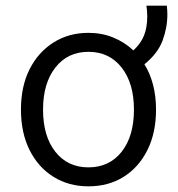

<svg xmlns="http://www.w3.org/2000/svg" viewBox="-20 -646 629 678"><path d="M292 12Q223 12 169 -21.5Q115 -55 84.5 -116Q54 -177 54 -259Q54 -341 84.5 -401.5Q115 -462 169 -496Q223 -530 292 -530Q340 -530 380 -513.5Q420 -497 451 -468Q477 -492 488.5 -520.5Q500 -549 500 -589Q500 -598 499 -610Q498 -622 497 -626H569Q570 -619 570.5 -610Q571 -601 571 -595Q571 -548 554 -502.5Q537 -457 490 -419Q510 -387 520.5 -346.5Q531 -306 531 -259Q531 -177 500.5 -116Q470 -55 416.5 -21.5Q363 12 292 12ZM292 -55Q366 -55 409.5 -110Q453 -165 453 -259Q453 -352 409.5 -407.5Q366 -463 292 -463Q219 -463 175.5 -407.5Q132 -352 132 -259Q132 -165 175.5 -110Q219 -55 292 -55Z"/></svg>

Font: Ubuntu Sans
Style: Regular
Weight: 400
Designer: Dalton Maag Ltd
Foundry: Dalton Maag Ltd
Version: Version 1.006; ttfautohint (v1.8.4.7-5d5b)